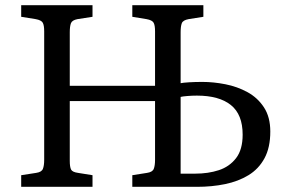

<svg xmlns="http://www.w3.org/2000/svg" viewBox="-20 -723 1111 743"><path d="M62 0V-45L120 -54Q141 -57 146 -69.5Q151 -82 151 -105V-602Q151 -625 145.5 -635Q140 -645 118 -649L62 -658V-703H338V-658L280 -649Q259 -645 254.5 -633Q250 -621 250 -598V-391H580V-602Q580 -625 574.5 -635Q569 -645 547 -649L492 -658V-703H767V-658L710 -649Q688 -645 683.5 -633Q679 -621 679 -598V-401Q687 -403 711 -404.5Q735 -406 763 -406Q806 -406 852 -397Q898 -388 937.5 -366.5Q977 -345 1001.5 -307.5Q1026 -270 1026 -214Q1026 -152 1003.5 -110.5Q981 -69 941.5 -45Q902 -21 851 -10.5Q800 0 742 0H492V-45L549 -54Q570 -57 575 -69.5Q580 -82 580 -105V-332H250V-101Q250 -77 255 -67Q260 -57 282 -54L338 -45V0ZM679 -51Q692 -51 706.5 -51Q721 -51 735 -51Q786 -51 827 -64.5Q868 -78 893.5 -111Q919 -144 919 -202Q919 -280 873.5 -316.5Q828 -353 742 -353Q724 -353 705.5 -351.5Q687 -350 679 -348Z"/></svg>

Font: Literata 18pt
Style: Regular
Weight: 400
Designer: Latin by Veronika Burian and Jose Scaglione. Greek by Irene Vlachou. Cyrillic by Vera Evstafieva.
Foundry: TypeTogether
Version: Version 3.103;gftools[0.9.29]